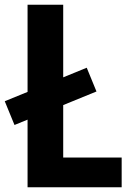

<svg xmlns="http://www.w3.org/2000/svg" viewBox="-53 -788 549 808"><path d="M353 -403 8 -262 -33 -362 312 -503ZM190 -125H459V0H63V-768H213V-102Z"/></svg>

Font: Yaldevi
Style: Bold
Weight: 700
Designer: Sol Matas, Rajitha Manaperi, Kosala Senevirathne
Foundry: Mooniak
Version: Version 1.100